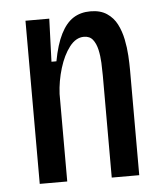

<svg xmlns="http://www.w3.org/2000/svg" viewBox="-44 -580 527 619"><g transform="rotate(-5 219.0 -270.0)"><path d="M60 0V-351V-528H137L132 -389H148Q158 -443 175 -476.5Q192 -510 215.5 -525Q239 -540 271 -540Q303 -540 324 -526Q345 -512 356.5 -489.5Q368 -467 373.5 -440Q379 -413 380.5 -387Q382 -361 382 -341V0H293V-330Q293 -349 292 -371.5Q291 -394 286.5 -414Q282 -434 272 -447Q262 -460 243 -460Q217 -460 196.5 -433.5Q176 -407 163.5 -366Q151 -325 149 -283V0Z"/></g></svg>

Font: Bricolage Grotesque Condensed
Style: Regular
Weight: 400
Width: 3
Designer: Mathieu Triay
Foundry: Atelier Triay
Version: Version 1.000;gftools[0.9.30]